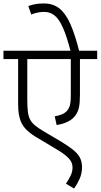

<svg xmlns="http://www.w3.org/2000/svg" viewBox="-20 -916 583 1112"><path d="M543 -574H443V-367Q443 -319 437 -292.5Q431 -266 415 -245Q399 -224 371 -210.5Q343 -197 308 -192L297 -242Q318 -246 335.5 -252.5Q353 -259 365 -271Q378 -284 384 -303Q390 -322 390 -366V-574H138V-342Q138 -297 141.5 -268.5Q145 -240 155.5 -221.5Q166 -203 185.5 -187.5Q205 -172 237 -153L332 -97Q378 -69 404.5 -47.5Q431 -26 443 -2.5Q455 21 455 52Q455 89 441 120Q427 151 409 176L362 148Q376 127 388 103.5Q400 80 400 55Q400 34 390.5 17.5Q381 1 356.5 -18.5Q332 -38 285 -65L196 -118Q166 -135 139.5 -158.5Q113 -182 100 -214Q93 -232 89 -255Q85 -278 85 -319V-574H0V-622H543ZM390 -615Q367 -705 344.5 -755.5Q322 -806 296 -826.5Q270 -847 236 -847Q214 -847 194.5 -842.5Q175 -838 161 -832L144 -881Q163 -888 184 -892Q205 -896 234 -896Q287 -896 323.5 -867.5Q360 -839 387.5 -777Q415 -715 440 -615Z"/></svg>

Font: RS Noto Sans Light
Style: Regular
Weight: 300
Designer: Monotype Design Team
Foundry: Monotype Imaging Inc.
Version: Version 3.10